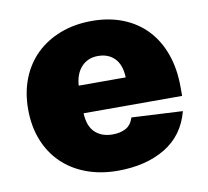

<svg xmlns="http://www.w3.org/2000/svg" viewBox="-67 -626 772 712"><g transform="rotate(-10 318.5 -270.0)"><path d="M322 12Q257 12 203.5 -8Q150 -28 112 -65Q74 -102 53.5 -154Q33 -206 33 -270Q33 -333 53.5 -385Q74 -437 112 -474Q150 -511 203.5 -531.5Q257 -552 322 -552Q387 -552 439.5 -531Q492 -510 528.5 -471Q565 -432 584.5 -377Q604 -322 604 -254V-220H233Q235 -171 260 -147.5Q285 -124 326 -124Q355 -124 375.5 -135Q396 -146 405 -174L597 -164Q574 -76 501 -32Q428 12 322 12ZM410 -324Q408 -372 384.5 -396Q361 -420 322 -420Q284 -420 260 -394.5Q236 -369 233 -324Z"/></g></svg>

Font: Geist Black
Style: Regular
Weight: 400
Designer: Basement.studio, Andrés Briganti, Mateo Zaragoza
Foundry: Basement.studio, Vercel, Andrés Briganti, Guido Ferreyra, Mateo Zaragoza
Version: Version 1.401